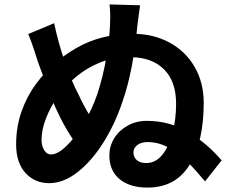

<svg xmlns="http://www.w3.org/2000/svg" viewBox="-20 -818 1040 869"><path d="M607 -743 602 -704Q583 -497 535 -360Q502 -260 449.5 -175.5Q397 -91 332.5 -40Q268 11 203 11Q137 11 95 -35.5Q53 -82 53 -164Q53 -244 77.5 -313.5Q102 -383 143 -438Q216 -538 327 -601.5Q438 -665 582 -665Q673 -665 746 -626Q819 -587 860.5 -516Q902 -445 902 -352Q902 -178 839 -73.5Q776 31 647 31Q568 31 521.5 -7Q475 -45 475 -115Q475 -156 496.5 -191.5Q518 -227 557 -249Q596 -271 644 -271Q749 -271 834.5 -219Q920 -167 983 -92L908 3Q864 -50 830 -84.5Q796 -119 748 -147Q700 -175 648 -175Q619 -175 601.5 -161.5Q584 -148 584 -128Q584 -106 599.5 -93Q615 -80 642 -80Q685 -80 715.5 -118.5Q746 -157 761.5 -218.5Q777 -280 777 -348Q777 -451 721.5 -505Q666 -559 572 -559Q490 -559 430 -534Q318 -488 241 -380Q208 -334 188 -282Q168 -230 168 -186Q168 -158 180 -138.5Q192 -119 211 -119Q242 -119 282.5 -159Q323 -199 360.5 -262.5Q398 -326 420 -391Q446 -469 461 -556.5Q476 -644 478 -708Q479 -723 479 -745Q479 -768 476 -798L614 -794Q611 -777 607 -743ZM335 -391Q360 -337 385 -297Q410 -257 443 -214L365 -116Q306 -182 253 -285Q229 -333 210.5 -381Q192 -429 160 -515L149 -546Q140 -573 136 -587Q122 -630 108 -664L225 -713Q243 -627 273.5 -538Q304 -449 335 -391Z"/></svg>

Font: Merged Yaku Han JP
Style: Bold
Weight: 700
Designer: Ryoko NISHIZUKA 西塚涼子 (kana, bopomofo & ideographs); Paul D. Hunt (Latin, Greek & Cyrillic); Sandoll Communications 산돌커뮤니
Foundry: Adobe
Version: Version 2.004